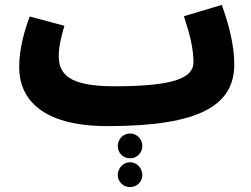

<svg xmlns="http://www.w3.org/2000/svg" viewBox="-20 -492 1023 781"><path d="M418 21C796 21 933 -65 933 -231C933 -311 908 -402 882 -472L728 -426C750 -360 767 -297 767 -239C767 -174 685 -141 444 -141C255 -141 219 -194 219 -265C219 -306 231 -349 242 -387L101 -425C82 -374 58 -298 58 -219C58 -96 142 21 418 21ZM509 152C537 152 559 130 559 102C559 74 537 51 509 51C481 51 459 74 459 102C459 130 481 152 509 152ZM509 269C537 269 559 247 559 220C559 192 537 168 509 168C481 168 459 192 459 220C459 247 481 269 509 269Z"/></svg>

Font: Noto Sans Arabic UI XCn Bk
Style: Regular
Weight: 900
Width: 2
Designer: Monotype Design Team, Nadine Chahine and Nizar Qandah
Foundry: Monotype Imaging Inc.
Version: Version 2.010